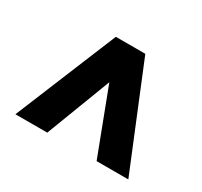

<svg xmlns="http://www.w3.org/2000/svg" viewBox="-87 -824 611 581"><g transform="rotate(30 219.0 -533.5)"><path d="M305.7 -356 219.7 -582 133.3 -356H22L168 -710.9H271L416.5 -356Z"/></g></svg>

Font: Vazirmatn RD UI
Style: Bold
Weight: 700
Designer: Saber Rastikerdar
Foundry: Saber Rastikerdar
Version: Version 33.003